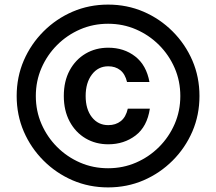

<svg xmlns="http://www.w3.org/2000/svg" viewBox="-20 -705 940 835"><path d="M450 110Q367.5 110 295.8 79.2Q224.2 48.3 169.2 -6.7Q114.2 -61.7 83.3 -133.3Q52.5 -205 52.5 -287.5Q52.5 -370 83.3 -441.7Q114.2 -513.3 169.2 -568.3Q224.2 -623.3 295.8 -654.2Q367.5 -685 450 -685Q532.5 -685 604.2 -654.2Q675.8 -623.3 730.8 -568.3Q785.8 -513.3 816.7 -441.7Q847.5 -370 847.5 -287.5Q847.5 -205 816.7 -133.3Q785.8 -61.7 730.8 -6.7Q675.8 48.3 604.2 79.2Q532.5 110 450 110ZM450 26.7Q515 26.7 571.7 2.1Q628.3 -22.5 671.7 -65.8Q715 -109.2 739.6 -165.8Q764.2 -222.5 764.2 -287.5Q764.2 -352.5 739.6 -409.2Q715 -465.8 671.7 -509.2Q628.3 -552.5 571.7 -577.1Q515 -601.7 450 -601.7Q385 -601.7 328.3 -577.1Q271.7 -552.5 228.3 -509.2Q185 -465.8 160.4 -409.2Q135.8 -352.5 135.8 -287.5Q135.8 -222.5 160.4 -165.8Q185 -109.2 228.3 -65.8Q271.7 -22.5 328.3 2.1Q385 26.7 450 26.7ZM450.8 -77.5Q395.8 -77.5 352.1 -103.3Q308.3 -129.2 282.9 -176.7Q257.5 -224.2 257.5 -287.5Q257.5 -351.7 282.9 -398.8Q308.3 -445.8 352.1 -471.7Q395.8 -497.5 450.8 -497.5Q519.2 -497.5 567.9 -459.6Q616.7 -421.7 630 -348.3H532.5Q524.2 -383.3 502.9 -400Q481.7 -416.7 450.8 -416.7Q406.7 -416.7 379.6 -380.8Q352.5 -345 352.5 -287.5Q352.5 -230 379.6 -195.4Q406.7 -160.8 450.8 -160.8Q483.3 -160.8 505.4 -178.3Q527.5 -195.8 535.8 -232.5H631.7Q620 -154.2 569.6 -115.8Q519.2 -77.5 450.8 -77.5Z"/></svg>

Font: Funnel Sans Medium
Style: Regular
Weight: 500
Version: Version 1.000; Beta; Release 5; Build 24; ttfautohint (v1.8.